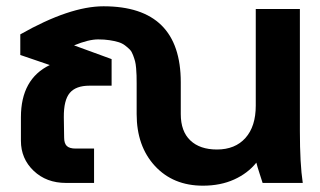

<svg xmlns="http://www.w3.org/2000/svg" viewBox="-20 -585 1024 614"><path d="M44.9 -409.2V-475.1Q203.1 -564.9 311 -564.9Q558.1 -564.9 558.1 -321.8V-220.2Q558.1 -165 588.6 -136Q619.1 -106.9 673.8 -106.9Q731.9 -106.9 764.9 -143.8Q797.9 -180.7 797.9 -247.1V-556.2H939V-166Q939 -61 948.2 0H819.8Q817.9 -6.3 810.3 -29.5Q802.7 -52.7 799.8 -64.9Q772.5 -30.8 728.8 -11Q685.1 8.8 628.9 8.8Q533.7 8.8 475.3 -54.4Q417 -117.7 417 -220.2V-317.9Q417 -334 416.7 -343.5Q416.5 -353 415.3 -366.9Q414.1 -380.9 411.9 -389.2Q409.7 -397.5 405.5 -408.7Q401.4 -419.9 395.3 -426.3Q389.2 -432.6 379.9 -439.7Q370.6 -446.8 358.4 -450.4Q346.2 -454.1 330.1 -456.5Q314 -459 293.9 -459Q263.2 -459 216.8 -439.9L336.9 -396V-311H266.1Q222.7 -311 203.1 -287.8Q183.6 -264.6 184.1 -210L185.1 -145Q185.1 -126.5 193.6 -118.2Q202.1 -109.9 222.2 -109.9H280.8V0H190.9Q128.4 0 87.6 -38.8Q46.9 -77.6 46.9 -134.8V-210Q46.9 -332.5 139.2 -377Z"/></svg>

Font: LT Superior
Style: Bold
Weight: 400
Designer: Daniel Lyons
Foundry: LyonsType
Version: Version 1.000